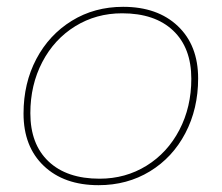

<svg xmlns="http://www.w3.org/2000/svg" viewBox="-20 -540 650 563"><path d="M49 -207Q49 -296 86.5 -367Q124 -438 190.5 -479Q257 -520 341 -520Q442 -520 501.5 -463.5Q561 -407 561 -310Q561 -221 523.5 -149.5Q486 -78 419.5 -37.5Q353 3 269 3Q168 3 108.5 -53.5Q49 -110 49 -207ZM541 -309Q541 -400 487.5 -450.5Q434 -501 338 -501Q262 -501 200.5 -463Q139 -425 104 -358Q69 -291 69 -208Q69 -117 122.5 -66.5Q176 -16 272 -16Q348 -16 409.5 -54Q471 -92 506 -159Q541 -226 541 -309Z"/></svg>

Font: Montserrat Alternates Thin
Style: Italic
Weight: 250
Italic angle: -11.3°
Designer: Julieta Ulanovsky
Foundry: Julieta Ulanovsky
Version: Version 7.200